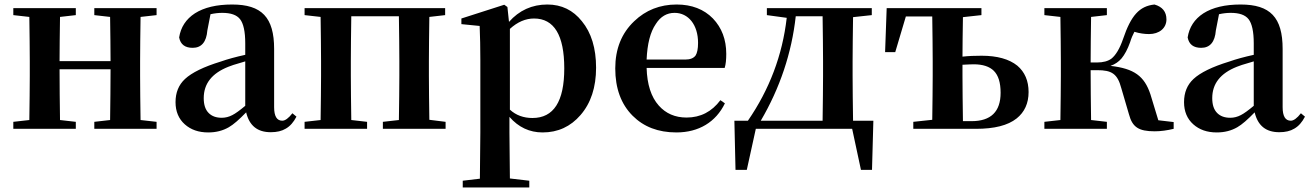

<svg xmlns="http://www.w3.org/2000/svg" viewBox="-20 -571 5806 851"><path d="M316 0V-31L246 -39C245 -115 244 -190 244 -264H470C470 -190 469 -115 468 -39L398 -31V0H674V-31L603 -39C602 -115 601 -180 601 -235V-300C601 -355 602 -420 603 -496L674 -504V-535H398V-504L468 -496C469 -423 470 -357 470 -300H244C244 -356 245 -421 246 -496L316 -504V-535H39V-504L110 -496C111 -420 112 -355 112 -300V-235C112 -180 111 -115 110 -39L39 -31V0Z M903 16C938 16 968 8 994 -7C1015 -19 1040 -41 1071 -73C1085 -14 1121 15 1180 15C1207 15 1229 10 1247 -1C1266 -12 1281 -29 1294 -54L1276 -69C1259 -47 1244 -36 1231 -36C1207 -36 1195 -56 1195 -96V-354C1195 -494 1140 -551 1009 -551C940 -551 885 -538 844 -512C804 -486 781 -450 774 -405C780 -374 800 -359 834 -359C873 -359 895 -385 899 -436L913 -508C931 -512 948 -514 965 -514C1003 -514 1029 -505 1044 -486C1059 -467 1067 -431 1067 -379V-328C1026 -319 989 -309 958 -298C883 -275 830 -249 800 -221C772 -195 758 -161 758 -118C758 -77 772 -44 799 -20C826 4 860 16 903 16ZM963 -49C938 -49 919 -56 905 -70C890 -85 883 -107 883 -136C883 -200 919 -246 992 -275C1001 -279 1022 -286 1054 -295C1059 -297 1064 -298 1067 -299V-102C1043 -82 1024 -68 1010 -61C995 -53 979 -49 963 -49Z M1607 0V-31L1537 -39C1536 -115 1535 -180 1535 -235V-300C1535 -357 1536 -423 1537 -499H1748C1749 -423 1750 -357 1750 -300V-235C1750 -180 1749 -115 1748 -39L1677 -31V0H1955V-31L1883 -40C1882 -116 1881 -181 1881 -235V-300C1881 -355 1882 -420 1883 -496L1953 -504V-535H1330V-504L1401 -496C1402 -420 1403 -355 1403 -300V-235C1403 -180 1402 -115 1401 -39L1330 -31V0Z M2326 260V230L2240 220C2239 124 2238 56 2238 16V-53C2278 -7 2327 16 2385 16C2453 16 2509 -10 2553 -61C2599 -114 2622 -184 2622 -271C2622 -357 2601 -426 2559 -477C2520 -526 2469 -551 2406 -551C2338 -551 2281 -525 2236 -474L2229 -540L2215 -550L2025 -489V-464L2106 -456C2108 -408 2109 -358 2109 -306V16C2109 57 2108 125 2107 221L2031 230V260ZM2340 -48C2301 -48 2267 -60 2240 -85V-443C2274 -474 2310 -489 2347 -489C2436 -489 2481 -415 2481 -268C2481 -121 2434 -48 2340 -48Z M2978 16C3077 16 3153 -30 3193 -113L3173 -127C3135 -76 3085 -50 3023 -50C2972 -50 2931 -68 2900 -103C2866 -141 2848 -197 2846 -270H3192C3197 -286 3199 -307 3199 -332C3199 -396 3179 -448 3140 -489C3100 -530 3046 -551 2979 -551C2905 -551 2842 -526 2791 -477C2735 -424 2707 -354 2707 -268C2707 -179 2733 -109 2784 -58C2833 -9 2897 16 2978 16ZM2846 -307C2849 -376 2862 -429 2887 -465C2908 -498 2936 -514 2970 -514C3031 -514 3074 -461 3074 -381C3074 -354 3070 -336 3063 -325C3054 -313 3039 -307 3017 -307Z M3290 182 3330 0H3757L3796 182H3845L3851 -36H3761C3760 -112 3759 -178 3759 -235V-300C3759 -354 3760 -419 3761 -495L3844 -504V-535H3379V-504L3467 -492C3448 -326 3390 -174 3295 -36H3235L3240 182ZM3352 -36C3437 -181 3489 -336 3507 -499H3626C3627 -423 3628 -357 3628 -300V-235C3628 -178 3627 -112 3626 -36Z M4306 0C4387 0 4447 -15 4486 -46C4521 -74 4539 -113 4539 -163C4539 -213 4522 -252 4489 -280C4453 -309 4400 -324 4331 -324C4301 -324 4273 -323 4246 -320C4246 -370 4247 -428 4248 -495L4330 -504V-535H3910L3903 -340H3948L3995 -498H4112C4113 -422 4114 -356 4114 -300V-235C4114 -181 4113 -116 4112 -40L4028 -31V0ZM4248 -34C4247 -110 4246 -177 4246 -235V-284C4267 -285 4284 -286 4296 -286C4336 -286 4366 -276 4385 -257C4405 -237 4415 -205 4415 -160C4415 -76 4372 -34 4286 -34Z M5098 11C5125 11 5153 7 5182 0V-30L5114 -38L5079 -153C5052 -234 5007 -267 4902 -279C4922 -286 4938 -297 4951 -312C4965 -329 4978 -353 4989 -384C4994 -401 5001 -417 5008 -430C5031 -423 5053 -420 5073 -420C5118 -420 5150 -446 5150 -485C5150 -519 5132 -541 5097 -551C5030 -544 4993 -502 4958 -399C4943 -355 4925 -326 4906 -311C4891 -300 4870 -294 4841 -294H4814C4814 -354 4815 -421 4816 -496L4886 -504V-535H4609V-504L4680 -496C4681 -420 4682 -355 4682 -300V-235C4682 -180 4681 -115 4680 -39L4609 -31V0H4886V-31L4816 -39C4815 -115 4814 -189 4814 -260H4843C4908 -260 4933 -244 4950 -180L4984 -64C4999 -8 5026 11 5098 11Z M5373 16C5408 16 5438 8 5464 -7C5485 -19 5510 -41 5541 -73C5555 -14 5591 15 5650 15C5677 15 5699 10 5717 -1C5736 -12 5751 -29 5764 -54L5746 -69C5729 -47 5714 -36 5701 -36C5677 -36 5665 -56 5665 -96V-354C5665 -494 5610 -551 5479 -551C5410 -551 5355 -538 5314 -512C5274 -486 5251 -450 5244 -405C5250 -374 5270 -359 5304 -359C5343 -359 5365 -385 5369 -436L5383 -508C5401 -512 5418 -514 5435 -514C5473 -514 5499 -505 5514 -486C5529 -467 5537 -431 5537 -379V-328C5496 -319 5459 -309 5428 -298C5353 -275 5300 -249 5270 -221C5242 -195 5228 -161 5228 -118C5228 -77 5242 -44 5269 -20C5296 4 5330 16 5373 16ZM5433 -49C5408 -49 5389 -56 5375 -70C5360 -85 5353 -107 5353 -136C5353 -200 5389 -246 5462 -275C5471 -279 5492 -286 5524 -295C5529 -297 5534 -298 5537 -299V-102C5513 -82 5494 -68 5480 -61C5465 -53 5449 -49 5433 -49Z"/></svg>

Font: AllPunType Bold
Style: Regular
Weight: 700
Version: 1.0